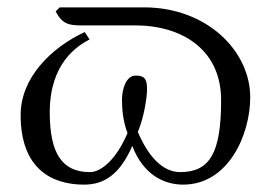

<svg xmlns="http://www.w3.org/2000/svg" viewBox="-20 -489 732 521"><path d="M580 -217C580 -75 550 -22 469 -22C422 -22 383 -63 354 -131C370 -168 379 -223 379 -247C379 -271 375 -284 348 -284C323 -284 311 -249 311 -218C311 -198 313 -161 326 -128C296 -57 255 -22 224 -22C149 -22 115 -72 115 -184C115 -319 191 -365 223 -382L210 -402C119 -360 36 -278 36 -177C36 -33 118 12 208 12C265 12 306 -18 339 -93C369 -14 426 12 477 12C600 12 659 -124 659 -225C659 -351 541 -469 371 -469H142L131 -458C149 -424 166 -420 203 -420H350C462 -420 580 -363 580 -217Z"/></svg>

Font: Libertinus Serif
Style: Regular
Weight: 400
Designer: Philipp H. Poll, Khaled Hosny
Foundry: Caleb Maclennan
Version: Version 7.050;RELEASE